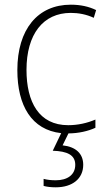

<svg xmlns="http://www.w3.org/2000/svg" viewBox="-20 -559 457 819"><path d="M335 144C335 96 303 67 247 61L272 10C315 10 357 0 387 -14V-49C352 -34 312 -25 271 -25C146 -25 93 -124 93 -261C93 -413 164 -504 282 -504C314 -504 348 -498 380 -483L390 -516C359 -531 324 -539 282 -539C141 -539 54 -434 54 -260C54 -108 115 -5 241 9L205 84C267 86 301 102 301 144C301 187 267 210 218 210C198 210 181 208 166 204V234C180 238 198 240 218 240C289 240 335 203 335 144Z"/></svg>

Font: Noto Sans Gurmukhi UI SemiCondensed ExtraLight
Style: Regular
Weight: 200
Width: 4
Designer: Jelle Bosma - Monotype Design Team
Foundry: Monotype Imaging Inc.
Version: Version 2.004